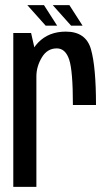

<svg xmlns="http://www.w3.org/2000/svg" viewBox="-20 -724 428 744"><path d="M262.5 -317H352Q352 -464.5 332.5 -533Q313 -601.5 235 -601.5Q169 -601.5 128 -559.2Q87 -517 87 -447.5L121 -428Q121 -466 142 -501.2Q163 -536.5 200 -536.5Q233.5 -536.5 248 -493.2Q262.5 -450 262.5 -317ZM31.5 0H121V-505.5L100.5 -596H31.5ZM255.5 -624.5H300L249 -704H184.5ZM157 -624.5H201.5L150.5 -704H86Z"/></svg>

Font: Anybody Condensed
Style: Regular
Weight: 400
Width: 3
Designer: Tyler Finck
Foundry: Etcetera Type Company
Version: Version 1.113;gftools[0.9.25]